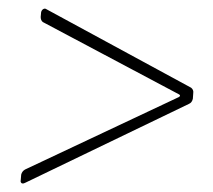

<svg xmlns="http://www.w3.org/2000/svg" viewBox="-20 -494 502 453"><path d="M34 -61Q31 -61 29.5 -63.5Q28 -66 29 -70L30 -82Q32 -90 39 -94L402 -265Q407 -268 403 -271L81 -442Q76 -446 76 -454L77 -465Q78 -470 82 -472.5Q86 -475 90 -472L431 -287Q437 -282 436 -275L435 -261Q433 -252 426 -249L40 -63Q36 -61 34 -61Z"/></svg>

Font: Barlow Semi Condensed Thin
Style: Italic
Weight: 250
Width: 4
Italic angle: -7°
Designer: Jeremy Tribby
Foundry: Tribby Type
Version: Version 1.408